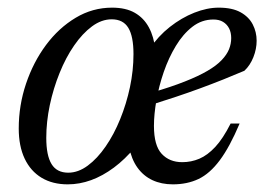

<svg xmlns="http://www.w3.org/2000/svg" viewBox="-20 -472 698 502"><path d="M273 -452Q309 -452 332.5 -438.5Q356 -425 369.2 -400.5Q382.5 -376 386 -342L371 -344Q393.5 -377.5 424 -401.5Q454.5 -425.5 488 -438.8Q521.5 -452 552 -452Q587 -452 608.8 -440Q630.5 -428 640.8 -408.2Q651 -388.5 651 -365.5Q651 -344 642.5 -322.5Q634 -301 619 -287Q593 -276 563.8 -264.2Q534.5 -252.5 503.2 -241Q472 -229.5 439.8 -218.8Q407.5 -208 375.5 -198L377 -230Q427 -244.5 463 -258.8Q499 -273 522.5 -286.8Q546 -300.5 559.5 -314.8Q573 -329 578.8 -343.2Q584.5 -357.5 584.5 -372.5Q584.5 -387 579 -397.8Q573.5 -408.5 563.2 -414.8Q553 -421 538 -421Q507.5 -421 483 -402Q458.5 -383 439.8 -352Q421 -321 408.2 -284Q395.5 -247 389 -210Q382.5 -173 382.5 -143Q382.5 -91.5 402.8 -69.8Q423 -48 456.5 -48Q480 -48 501.2 -57Q522.5 -66 542.8 -87.8Q563 -109.5 583 -149H606.5Q580.5 -87.5 554.5 -52.8Q528.5 -18 499 -4Q469.5 10 432 10Q402 10 378.5 -1Q355 -12 339.2 -34Q323.5 -56 317 -89.5L333 -87Q307 -55.5 277.8 -33.8Q248.5 -12 218.2 -1Q188 10 157 10Q117.5 10 88.8 -7.2Q60 -24.5 44.5 -57.2Q29 -90 29 -136Q29 -196.5 48 -253Q67 -309.5 100.2 -354.2Q133.5 -399 177.8 -425.5Q222 -452 273 -452ZM158.5 -20.5Q184.5 -20.5 209.5 -39Q234.5 -57.5 256.2 -89Q278 -120.5 294.2 -160.5Q310.5 -200.5 319.8 -244.2Q329 -288 329 -330.5Q329 -377 315.5 -399.2Q302 -421.5 272 -421.5Q245.5 -421.5 220.5 -403Q195.5 -384.5 173.8 -353Q152 -321.5 135.8 -281.2Q119.5 -241 110.2 -197.2Q101 -153.5 101 -111.5Q101 -65.5 114.8 -43Q128.5 -20.5 158.5 -20.5Z"/></svg>

Font: Newsreader 28pt
Style: Italic
Weight: 400
Italic angle: -17°
Version: Version 1.003